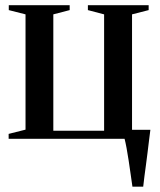

<svg xmlns="http://www.w3.org/2000/svg" viewBox="-20 -522 603 722"><path d="M478 180Q475 158 471.2 132.5Q467.5 107 463.8 81.8Q460 56.5 456 35Q452 13.5 448.5 0H12.5V-18.5L76 -34.5V-468L13 -484V-502.5H242V-484L180.5 -468V-30.5H371.5V-468L310.5 -484V-502.5H539V-484L476.5 -468V-34H545.5Q543 -14 540.2 7.8Q537.5 29.5 534.8 52.2Q532 75 529 97.2Q526 119.5 523.2 140.5Q520.5 161.5 518.5 180Z"/></svg>

Font: Merriweather 144pt Medium
Style: Regular
Weight: 500
Version: Version 2.100